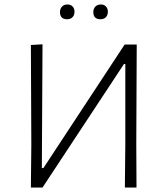

<svg xmlns="http://www.w3.org/2000/svg" viewBox="-20 -838 748 858"><path d="M313 -786Q313 -770 304 -761Q295 -752 280 -752Q248 -752 248 -784Q248 -799 257 -808.5Q266 -818 281 -818Q296 -818 304.5 -809Q313 -800 313 -786ZM431 -818Q445 -818 453.5 -809Q462 -800 462 -786Q462 -770 453 -761Q444 -752 429 -752Q397 -752 397 -784Q397 -799 406 -808.5Q415 -818 431 -818ZM118 0 120 -194 118 -637 170 -640 167 -87H174L537 -639H591L589 -197L590 0H538L540 -194V-552H534L170 0Z"/></svg>

Font: Alegreya Sans Light
Style: Regular
Weight: 300
Designer: Juan Pablo del Peral
Foundry: Huerta Tipografica
Version: Version 2.007